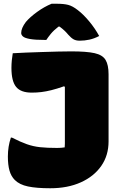

<svg xmlns="http://www.w3.org/2000/svg" viewBox="-20 -984 640 1024"><path d="M285 -195Q306 -195 325 -198Q326 -207 326 -218Q326 -229 326 -240V-520L322 -524Q282 -510 253.5 -503Q225 -496 200.5 -493Q176 -490 149 -490Q91 -490 66 -520.5Q41 -551 41 -622Q41 -642 43 -662.5Q45 -683 48 -700Q77 -702 118 -703.5Q159 -705 203.5 -706.5Q248 -708 289.5 -709Q331 -710 360 -710Q442 -710 484.5 -700.5Q527 -691 543 -664.5Q559 -638 559 -588V-230Q559 -155 520 -99Q481 -43 411 -11.5Q341 20 248 20Q175 20 129.5 10.5Q84 1 59 -24Q39 -44 30.5 -74.5Q22 -105 22 -149Q22 -203 38 -250H44Q89 -227 123 -215Q157 -203 194 -199Q231 -195 285 -195ZM255 -964H284Q320 -964 343.5 -958Q367 -952 395 -930Q424 -908 455 -871Q486 -834 509 -792Q482 -778 456.5 -772.5Q431 -767 405 -767Q385 -767 372 -774.5Q359 -782 344 -799Q335 -810 324.5 -820Q314 -830 298 -842H292Q266 -822 251 -803.5Q236 -785 227 -771H221Q168 -771 140 -776Q112 -781 102.5 -789.5Q93 -798 93 -808Q93 -834 118 -867Q140 -893 178 -920.5Q216 -948 255 -964Z"/></svg>

Font: Recursive Mn Csl St XBk
Style: Regular
Weight: 1000
Monospace: yes
Version: Version 1.079;hotconv 1.0.112;makeotfexe 2.5.65598; ttfautoh